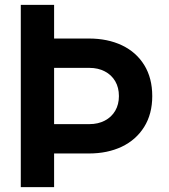

<svg xmlns="http://www.w3.org/2000/svg" viewBox="-20 -765 690 785"><path d="M65 -745H201.2V-607.5H343.5Q420 -607.5 478.5 -579.8Q537 -552 569.8 -498.9Q602.5 -445.8 602.5 -372Q602.5 -299 569.4 -246Q536.2 -193 477.9 -165.2Q419.5 -137.5 343.5 -137.5H201.2V0H65ZM466.2 -372.2Q466.2 -407 451.1 -432.9Q436 -458.8 408.6 -473.1Q381.2 -487.5 345.2 -487.5H201.2V-257.5H345.2Q381.2 -257.5 408.6 -271.9Q436 -286.2 451.1 -312.1Q466.2 -338 466.2 -372.2Z"/></svg>

Font: Trafiko Sans Variable
Style: Regular
Weight: 400
Designer: Gumpita Rahayu / Trafiko
Foundry: Tokotype / Trafiko
Version: Version 0.001;FEAKit 1.0